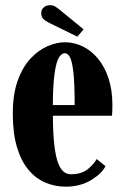

<svg xmlns="http://www.w3.org/2000/svg" viewBox="-20 -690 470 720"><path d="M226.5 10Q185.5 10 149.5 -5.5Q113.5 -21 86.2 -53.8Q59 -86.5 43.5 -138.5Q28 -190.5 28 -263.5Q28 -337.5 46.8 -388.8Q65.5 -440 95.5 -471.5Q125.5 -503 159.2 -517.2Q193 -531.5 223 -531.5Q259 -531.5 291.2 -515.5Q323.5 -499.5 348.2 -469.2Q373 -439 387.2 -395.5Q401.5 -352 401.5 -296.5Q401.5 -286.5 401.2 -276.5Q401 -266.5 400 -256H171V-296H260Q260 -377 255.2 -418.8Q250.5 -460.5 242.2 -475.5Q234 -490.5 223 -490.5Q211.5 -490.5 201.2 -474.8Q191 -459 184.5 -413.5Q178 -368 178 -278Q178 -210 182 -163.5Q186 -117 194.5 -89Q203 -61 215.8 -48.8Q228.5 -36.5 246.5 -36.5Q285 -36.5 308.5 -55.2Q332 -74 342.5 -93.5L375.5 -67Q362.5 -39.5 321.8 -14.8Q281 10 226.5 10ZM270 -552.5 165 -604Q149.5 -611.5 142 -619.5Q134.5 -627.5 134.5 -641.5Q134.5 -654 144 -662.2Q153.5 -670.5 167.5 -670.5Q178.5 -670.5 185.8 -666.2Q193 -662 200.5 -656L293.5 -580Z"/></svg>

Font: Imbue Thin 10pt Black
Style: Regular
Weight: 900
Version: Version 1.102